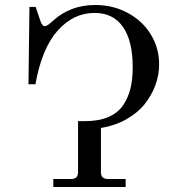

<svg xmlns="http://www.w3.org/2000/svg" viewBox="-20 -750 710 770"><path d="M193.8 0V-32.2H266.1Q293 -32.2 293 -59.1V-264.2H321.8Q376.5 -264.2 414.8 -280.8Q453.1 -297.4 473.9 -328.1Q494.6 -358.9 503.4 -396Q512.2 -433.1 512.2 -481Q512.2 -585.9 473.1 -642.1Q434.1 -698.2 358.9 -698.2Q274.9 -698.2 211.4 -627.4Q147.9 -556.6 122.1 -412.1H94.2L98.1 -722.2H123L142.1 -666Q148.9 -645 160.2 -645Q169.4 -645 192.9 -667Q262.2 -730 361.8 -730Q433.6 -730 492.7 -698Q551.8 -666 585 -611.6Q618.2 -557.1 618.2 -492.2Q618.2 -450.2 603.5 -409.4Q588.9 -368.7 560.8 -333.3Q532.7 -297.9 487.3 -272Q441.9 -246.1 384.8 -236.8V-59.1Q384.8 -32.2 412.1 -32.2H483.9V0Z"/></svg>

Font: Flanker Steampunk
Style: Regular
Weight: 400
Designer: Alexey Kryukov, Leonardo Di Lena
Foundry: Alexey Kryukov, Leonardo Di Lena
Version: 1.210